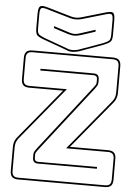

<svg xmlns="http://www.w3.org/2000/svg" viewBox="-64 -1037 788 1095"><g transform="rotate(5 330.0 -489.0)"><path d="M82 10Q58 10 47 -1Q36 -12 36 -36V-170Q36 -192 42.5 -207.5Q49 -223 63 -238L293 -517H100Q76 -517 65 -528Q54 -539 54 -563V-684Q54 -708 65 -719Q76 -730 100 -730H560Q584 -730 595 -719Q606 -708 606 -684V-535Q606 -513 599.5 -497Q593 -481 579 -466L360 -201H578Q602 -201 613 -190Q624 -179 624 -155V-36Q624 -12 613 -1Q602 10 578 10ZM578 0Q597 0 605.5 -8.5Q614 -17 614 -36V-155Q614 -174 605.5 -182.5Q597 -191 578 -191H339L571 -472Q584 -486 590 -500.5Q596 -515 596 -535V-684Q596 -703 587.5 -711.5Q579 -720 560 -720H100Q81 -720 72.5 -711.5Q64 -703 64 -684V-563Q64 -544 72.5 -535.5Q81 -527 100 -527H314L71 -232Q58 -218 52 -203.5Q46 -189 46 -170V-36Q46 -17 54.5 -8.5Q63 0 82 0ZM473 -544 180 -168Q173 -159 169.5 -153Q166 -147 166 -137V-123Q166 -109 172.5 -104.5Q179 -100 187 -100H524V-90H187Q171 -90 163.5 -98Q156 -106 156 -123V-139Q156 -150 161 -158.5Q166 -167 173 -176L466 -552Q473 -561 476.5 -567Q480 -573 480 -583V-597Q480 -611 473.5 -615.5Q467 -620 459 -620H154V-630H459Q475 -630 482.5 -622Q490 -614 490 -597V-581Q490 -570 485 -561.5Q480 -553 473 -544ZM331 -742Q321 -742 312 -743Q303 -744 296 -748L158 -798Q128 -809 119 -819Q110 -829 110 -860V-941Q110 -976 120.5 -984Q131 -992 165 -982L302 -942Q318 -938 330 -938Q342 -938 358 -942L495 -982Q528 -992 538.5 -984.5Q549 -977 549 -941V-860Q549 -829 539 -819Q529 -809 501 -798L374 -752Q364 -748 352.5 -745.5Q341 -743 331 -742ZM361 -932Q344 -928 330 -928Q316 -928 299 -932L162 -972Q136 -980 128 -974Q120 -968 120 -941V-860Q120 -833 128.5 -825Q137 -817 162 -807L299 -757Q306 -754 314 -753Q322 -752 331 -752Q340 -753 350.5 -755Q361 -757 370 -761L498 -807Q522 -817 530.5 -825Q539 -833 539 -860V-941Q539 -968 531 -974Q523 -980 498 -972ZM210 -879 297 -851Q304 -849 311.5 -847Q319 -845 329 -845Q339 -845 346.5 -847Q354 -849 361 -851L448 -879V-868L365 -841Q356 -839 348 -837Q340 -835 329 -835Q318 -835 310 -837Q302 -839 293 -841L210 -868Z"/></g></svg>

Font: Bungee Outline
Style: Regular
Weight: 400
Designer: David Jonathan Ross
Foundry: David Jonathan Ross
Version: Version 1.001;PS 1.0;hotconv 1.0.72;makeotf.lib2.5.5900